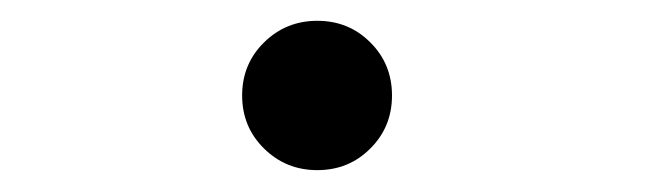

<svg xmlns="http://www.w3.org/2000/svg" viewBox="-20 -148 610 180"><path d="M327.2 -8.8Q307 11.5 277.5 11.5Q248 11.5 227.5 -8.8Q207 -29 207 -58.5Q207 -88 227.5 -108.2Q248 -128.5 277.5 -128.5Q307 -128.5 327.2 -108.2Q347.5 -88 347.5 -58.5Q347.5 -29 327.2 -8.8Z"/></svg>

Font: League Mono Narrow Light
Style: Regular
Weight: 300
Width: 3
Designer: Tyler Finck
Foundry: The League of Moveable Type / Tyler Finck
Version: Version 2.210